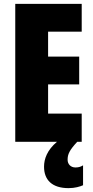

<svg xmlns="http://www.w3.org/2000/svg" viewBox="-20 -734 483 994"><path d="M330 93C330 65 339 44 380 0H403V-146H229V-297H390V-441H229V-570H403V-714H59V0H275C224 43 208 89 208 129C208 198 250 240 335 240C368 240 394 232 410 225V122C400 128 389 133 371 133C345 133 330 115 330 93Z"/></svg>

Font: Noto Sans Oriya ExtCond Blk
Style: Regular
Weight: 900
Width: 2
Designer: Amélie Bonet and Sol Matas
Foundry: Google LLC
Version: Version 2.006